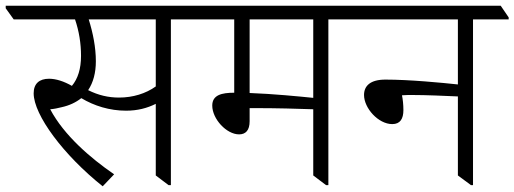

<svg xmlns="http://www.w3.org/2000/svg" viewBox="-53 -643 1803 673"><path d="M307 10 347 -32C264 -89 171 -169 123 -260C137 -261 150 -264 162 -267C190 -273 213 -284 232 -299C277 -272 331 -255 389 -255C429 -255 463 -264 493 -279V-28L538 6H546V-575H671V-582L643 -623H-33V-614L-5 -575H210C224 -534 231 -491 231 -447C231 -402 220 -367 199 -342C171 -358 143 -367 119 -367C85 -367 65 -350 65 -316C65 -240 170 -99 307 10ZM283 -428C283 -477 273 -527 258 -575H493V-340C458 -315 413 -301 364 -301C327 -301 292 -309 256 -327C274 -354 283 -388 283 -428Z M785 -172C808 -172 822 -186 822 -218V-264C830 -264 840 -264 847 -264C910 -264 994 -262 1045 -260V-28L1090 6H1098V-575H1223V-582L1195 -623H609V-614L637 -575H768V-318C724 -318 691 -310 691 -273C691 -226 741 -172 785 -172ZM822 -317V-575H1045V-300C995 -305 905 -314 822 -317Z M1322 -208C1350 -208 1361 -227 1361 -257C1361 -276 1359 -295 1356 -309C1368 -310 1380 -310 1392 -310C1440 -310 1507 -307 1552 -305V-28L1598 6H1605V-575H1730V-582L1702 -623H1157V-614L1185 -575H1552V-347C1496 -353 1382 -364 1298 -364C1245 -364 1223 -342 1223 -310C1223 -264 1273 -208 1322 -208Z"/></svg>

Font: Noto Serif Devanagari Light
Style: Regular
Weight: 300
Designer: Universal Thirst, Indian Type Foundry and the Monotype Design Team
Foundry: Monotype Imaging Inc.
Version: Version 2.004